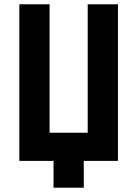

<svg xmlns="http://www.w3.org/2000/svg" viewBox="-20 -750 640 895"><path d="M229.5 125V0H70.2V-730H211.2V-131.3H388.8V-730H529.8V0H370.5V125Z"/></svg>

Font: JetBrains Mono
Style: Regular
Weight: 400
Monospace: yes
Designer: Philipp Nurullin, Konstantin Bulenkov
Foundry: JetBrains
Version: Version 2.305